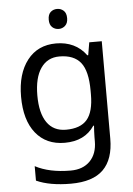

<svg xmlns="http://www.w3.org/2000/svg" viewBox="-63 -784 741 1070"><g transform="rotate(-5 307.5 -248.5)"><path d="M275 -546Q328 -546 370.5 -526Q413 -506 443 -465H448L460 -536H530V9Q530 124 471.5 182Q413 240 290 240Q172 240 97 206V125Q176 167 295 167Q364 167 403.5 126.5Q443 86 443 16V-5Q443 -17 444 -39.5Q445 -62 446 -71H442Q388 10 276 10Q172 10 113.5 -63Q55 -136 55 -267Q55 -395 113.5 -470.5Q172 -546 275 -546ZM287 -472Q220 -472 183 -418.5Q146 -365 146 -266Q146 -167 182.5 -114.5Q219 -62 289 -62Q370 -62 407 -105.5Q444 -149 444 -246V-267Q444 -377 406 -424.5Q368 -472 287 -472ZM298 -737Q318 -737 333.5 -723.5Q349 -710 349 -681Q349 -653 333.5 -639Q318 -625 298 -625Q276 -625 261 -639Q246 -653 246 -681Q246 -710 261 -723.5Q276 -737 298 -737Z"/></g></svg>

Font: Noto Sans Saurashtra
Style: Regular
Weight: 400
Designer: Monotype Design Team
Foundry: Monotype Imaging Inc.
Version: Version 2.001; ttfautohint (v1.8.4.7-5d5b)